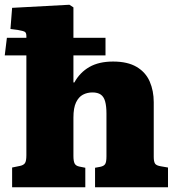

<svg xmlns="http://www.w3.org/2000/svg" viewBox="-22 -788 748 808"><path d="M29 0V-83L63 -90Q77 -93 83 -101.5Q89 -110 89 -135V-555H-2L7 -629H89V-636Q89 -650 82.5 -654Q76 -658 53 -662L22 -666L29 -755L270 -768L287 -757V-629H422V-555H287V-441H291Q314 -483 354 -506Q394 -529 454 -529Q515 -529 553 -506.5Q591 -484 608 -445Q625 -406 625 -358V-128Q625 -108 630.5 -99.5Q636 -91 656 -88L685 -83V0H378V-82L400 -86Q415 -89 420.5 -97.5Q426 -106 426 -130V-310Q426 -341 420.5 -361Q415 -381 402 -390Q389 -399 367 -399Q345 -399 327 -389.5Q309 -380 298 -357Q287 -334 287 -293V-132Q287 -110 292 -100Q297 -90 312 -87L337 -82V0Z"/></svg>

Font: Literata ExtraBold
Style: Regular
Weight: 800
Designer: Latin by Veronika Burian and Jose Scaglione. Greek by Irene Vlachou. Cyrillic by Vera Evstafieva.
Foundry: TypeTogether
Version: Version 3.103;gftools[0.9.29]